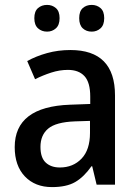

<svg xmlns="http://www.w3.org/2000/svg" viewBox="-20 -753 561 783"><path d="M267 -549Q449 -549 449 -364V0H374L356 -75H353Q322 -31 286.5 -10.5Q251 10 192 10Q123 10 81.5 -33.5Q40 -77 40 -153Q40 -318 266 -326L348 -329V-359Q348 -417 324.5 -442.5Q301 -468 257 -468Q223 -468 189 -457Q155 -446 123 -430L91 -504Q127 -524 172 -536.5Q217 -549 267 -549ZM285 -258Q208 -255 176.5 -228.5Q145 -202 145 -154Q145 -110 166.5 -90Q188 -70 224 -70Q278 -70 312.5 -106Q347 -142 347 -211V-260ZM120 -679Q120 -707 135 -720Q150 -733 172 -733Q193 -733 208 -720Q223 -707 223 -679Q223 -651 208 -637.5Q193 -624 172 -624Q150 -624 135 -637.5Q120 -651 120 -679ZM303 -679Q303 -707 317.5 -720Q332 -733 354 -733Q375 -733 390 -720Q405 -707 405 -679Q405 -651 390 -637.5Q375 -624 354 -624Q332 -624 317.5 -637.5Q303 -651 303 -679Z"/></svg>

Font: Noto Sans Ethiopic SemiCondensed Medium
Style: Regular
Weight: 500
Width: 4
Designer: Monotype Design Team
Foundry: Monotype Imaging Inc.
Version: Version 2.102; ttfautohint (v1.8.4.7-5d5b)